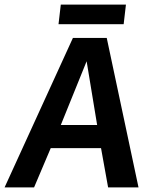

<svg xmlns="http://www.w3.org/2000/svg" viewBox="-22 -820 626 840"><path d="M244 -800 234 -714H519L529 -800ZM357 -552 403 -273H244ZM584 0 445 -654H297L-2 0H127L200 -172H420L451 0Z"/></svg>

Font: Falling Sky
Style: MedObl
Weight: 500
Designer: Paul D. Hunt
Foundry: Adobe Systems Incorporated
Version: Version 1.02